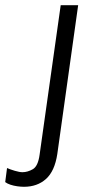

<svg xmlns="http://www.w3.org/2000/svg" viewBox="-117 -531 399 737"><path d="M-25 186Q-37 186 -51 184Q-65 182 -77 178Q-89 174 -97 168L-90 114Q-79 119 -60.5 124.5Q-42 130 -31 130Q-11 130 9 118.5Q29 107 35 63L116 -511H183L103 60Q93 126 59.5 156Q26 186 -25 186Z"/></svg>

Font: Chivo Medium ExtraLight
Style: Italic
Weight: 250
Italic angle: -8.05°
Version: Version 2.002